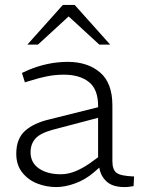

<svg xmlns="http://www.w3.org/2000/svg" viewBox="-20 -752 571 779"><path d="M208 7Q168 7 131 -7.5Q94 -22 70 -52.5Q46 -83 46 -128Q46 -189 81.5 -221Q117 -253 182 -268L378 -317V-322Q378 -390 340.5 -419.5Q303 -449 239 -449Q203 -449 169 -442Q135 -435 108 -426L81 -418L69 -456L93 -467Q133 -484 173.5 -492.5Q214 -501 255 -501Q335 -501 385.5 -458.5Q436 -416 436 -324V-98Q436 -64 452.5 -51Q469 -38 524 -36L522 3Q517 4 507 5.5Q497 7 485 7Q437 7 412.5 -15.5Q388 -38 383 -72L360 -52Q326 -23 285 -8Q244 7 208 7ZM227 -45Q256 -45 285.5 -57Q315 -69 345 -90L378 -114V-274L192 -225Q142 -211 123 -189Q104 -167 104 -134Q104 -92 138 -68.5Q172 -45 227 -45ZM383 -571 248 -695 235 -732H283L427 -571ZM91 -571 235 -732H283L269 -695L134 -571Z"/></svg>

Font: REM ExtraLight
Style: Regular
Weight: 250
Designer: Octavio Pardo
Foundry: Ashler Design
Version: Version 1.005;gftools[0.9.28]